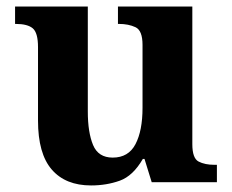

<svg xmlns="http://www.w3.org/2000/svg" viewBox="-20 -556 707 586"><path d="M258 10Q180 10 138 -38.5Q96 -87 96 -188V-412Q96 -456 80 -469.5Q64 -483 28 -483H26V-536H248V-216Q248 -152 264 -113.5Q280 -75 324 -75Q372 -75 393.5 -116Q415 -157 415 -227V-419Q415 -463 393.5 -473Q372 -483 343 -483H340V-536H567V-116Q567 -73 586 -63Q605 -53 634 -53H642V0H443L421 -71H416Q386 -19 345.5 -4.5Q305 10 258 10Z"/></svg>

Font: Noto Serif Vithkuqi
Style: Regular
Weight: 400
Version: Version 1.005